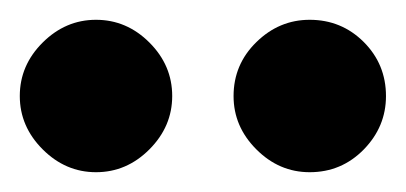

<svg xmlns="http://www.w3.org/2000/svg" viewBox="-20 -730 410 194"><path d="M77 -556Q46.2 -556 23.1 -579.1Q0 -602.2 0 -633Q0 -664 23.1 -687Q46.2 -710 77 -710Q108 -710 131 -687Q154 -664 154 -633Q154 -602.2 131 -579.1Q108 -556 77 -556ZM292.9 -556Q262 -556 239 -579.1Q216 -602.1 216 -632.9Q216 -665 239.1 -687.5Q262.1 -710 292.9 -710Q325 -710 347.5 -687.6Q370 -665.1 370 -632.9Q370 -602 347.6 -579Q325.1 -556 292.9 -556Z"/></svg>

Font: Brygada 1918
Style: Regular
Weight: 400
Designer: Mateusz Machalski | Borys Kosmynka | Przemek Hoffer
Foundry: NIEPODLEGLA 2018
Version: Version 3.006